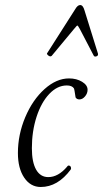

<svg xmlns="http://www.w3.org/2000/svg" viewBox="-20 -726 408 759"><path d="M184.1 -504.9Q180.7 -502 176 -503.7Q171.4 -505.4 168 -509.3Q164.6 -513.2 166 -515.1L276.9 -689Q286.6 -706.1 296.9 -706.1Q308.1 -706.1 314 -685.1L367.2 -514.2Q369.1 -505.9 361.1 -503.2Q353 -500.5 350.1 -506.8L295.9 -610.8Q288.1 -625 286.1 -625Q285.2 -625 284.4 -624.5Q283.7 -624 282.5 -622.8Q281.2 -621.6 280.3 -620.4Q279.3 -619.1 277.1 -616.5Q274.9 -613.8 272.9 -611.8ZM141.1 13.2Q100.6 13.2 75.7 -23.7Q50.8 -60.5 50.8 -121.1Q50.8 -193.8 79.8 -262.7Q108.9 -331.5 156 -373.8Q203.1 -416 252.9 -416Q282.7 -416 304.4 -402.8Q326.2 -389.6 326.2 -371.1Q326.2 -356.9 316.2 -345Q306.2 -333 293.9 -333Q283.7 -333 278.8 -340.8Q273.9 -375 272 -377Q264.2 -388.2 244.1 -388.2Q206.5 -388.2 174.8 -354.7Q143.1 -321.3 124.5 -264.2Q106 -207 106 -140.1Q106 -85 122.8 -55.4Q139.6 -25.9 170.9 -25.9Q210 -25.9 245.1 -66.9Q248.5 -72.8 253.7 -71.3Q258.8 -69.8 260.3 -64.7Q261.7 -59.6 259.8 -56.2Q208.5 13.2 141.1 13.2Z"/></svg>

Font: Junicode SmCond Light
Style: Italic
Weight: 300
Width: 4
Italic angle: -11°
Designer: Peter S. Baker
Version: Version 2.206